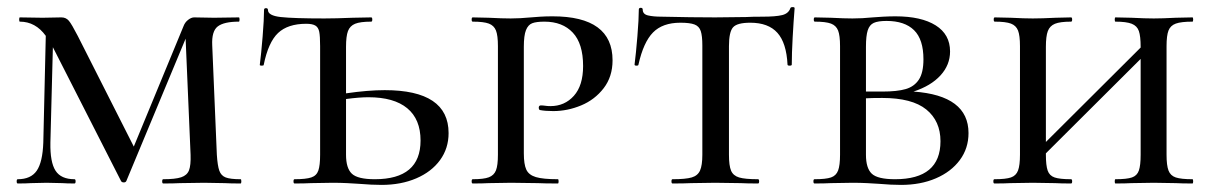

<svg xmlns="http://www.w3.org/2000/svg" viewBox="-20 -517 3413 541"><path d="M658 0Q629 0 613 -1L555 -2L487 -1Q470 0 440 0Q437 0 437 -6Q437 -12 440 -12Q474 -12 490.5 -17.5Q507 -23 512.5 -37Q518 -51 517 -81L503 -408L336 -7Q334 -3 329 -3Q323 -3 321 -7L129 -384L122 -115Q121 -60 136.5 -36Q152 -12 190 -12Q193 -12 193 -6Q193 0 190 0Q168 0 156 -1L111 -2L67 -1Q54 0 30 0Q27 0 27 -6Q27 -12 30 -12Q67 -12 83.5 -36Q100 -60 102 -115L109 -416Q80 -456 36 -456Q34 -456 34 -462Q34 -468 36 -468L100 -467L153 -468Q166 -468 174 -458.5Q182 -449 199 -416L357 -104L497 -443Q501 -454 510 -461Q519 -468 527 -468L583 -467L653 -468Q655 -468 655 -462Q655 -456 653 -456Q611 -456 593.5 -442.5Q576 -429 578 -389L591 -81Q593 -50 598 -36Q603 -22 616 -17Q629 -12 658 -12Q660 -12 660 -6Q660 0 658 0Z M1244 -142Q1244 -99 1220 -66Q1196 -33 1153 -14.5Q1110 4 1055 4Q1028 4 992 1Q978 0 958.5 -1Q939 -2 917 -2L856 -1Q839 0 810 0Q807 0 807 -6Q807 -12 810 -12Q842 -12 857 -17Q872 -22 877 -36.5Q882 -51 882 -81V-387Q882 -415 879.5 -427.5Q877 -440 868.5 -445Q860 -450 843 -450Q791 -450 763.5 -424Q736 -398 723 -334Q723 -332 717.5 -332Q712 -332 712 -334Q716 -365 720 -414Q724 -463 724 -489Q724 -494 729.5 -494Q735 -494 735 -489Q735 -473 771 -469Q807 -465 894 -465Q926 -465 974 -467L1026 -468Q1029 -468 1029 -462Q1029 -456 1026 -456Q995 -456 980.5 -450Q966 -444 960.5 -429.5Q955 -415 955 -385V-254Q1017 -263 1064 -263Q1244 -263 1244 -142ZM1165 -121Q1165 -181 1127.5 -212Q1090 -243 1018 -243Q993 -243 955 -238V-81Q955 -43 971.5 -27.5Q988 -12 1036 -12Q1165 -12 1165 -121Z M1552 -12Q1554 -12 1554 -6Q1554 0 1552 0Q1515 0 1495 -1L1420 -2L1357 -1Q1341 0 1312 0Q1309 0 1309 -6Q1309 -12 1312 -12Q1343 -12 1357.5 -17.5Q1372 -23 1377.5 -37Q1383 -51 1383 -81V-387Q1383 -417 1377.5 -431Q1372 -445 1357.5 -450.5Q1343 -456 1312 -456Q1309 -456 1309 -462Q1309 -468 1312 -468L1357 -467Q1395 -465 1419 -465Q1444 -465 1476 -468Q1487 -469 1502.5 -470Q1518 -471 1537 -471Q1706 -471 1706 -347Q1706 -301 1681 -268.5Q1656 -236 1617.5 -220Q1579 -204 1539 -204Q1516 -204 1501 -207Q1498 -209 1498 -213Q1498 -220 1504 -220Q1510 -220 1516.5 -219Q1523 -218 1531 -218Q1571 -218 1597 -247Q1623 -276 1623 -331Q1623 -394 1594 -425Q1565 -456 1514 -456Q1491 -456 1479.5 -451.5Q1468 -447 1462 -432Q1456 -417 1456 -385V-85Q1456 -54 1463 -39Q1470 -24 1490 -18Q1510 -12 1552 -12Z M1779 -335Q1779 -332 1773.5 -332Q1768 -332 1768 -335Q1772 -366 1776 -415Q1780 -464 1780 -490Q1780 -495 1785.5 -495Q1791 -495 1791 -490Q1791 -477 1806 -473.5Q1821 -470 1844 -470Q1930 -468 1995 -468L2082 -469Q2099 -470 2128 -470Q2166 -470 2184 -474.5Q2202 -479 2207 -494Q2208 -497 2213.5 -497Q2219 -497 2219 -494Q2216 -457 2213.5 -411.5Q2211 -366 2211 -335Q2211 -332 2205 -332Q2199 -332 2199 -335Q2196 -396 2170.5 -424.5Q2145 -453 2094 -453Q2057 -453 2045.5 -440Q2034 -427 2034 -387V-81Q2034 -50 2040 -36Q2046 -22 2062.5 -17Q2079 -12 2116 -12Q2119 -12 2119 -6Q2119 0 2116 0Q2085 0 2067 -1L1995 -2L1927 -1Q1908 0 1875 0Q1872 0 1872 -6Q1872 -12 1875 -12Q1912 -12 1929 -17Q1946 -22 1952.5 -36.5Q1959 -51 1959 -81V-389Q1959 -416 1954.5 -429.5Q1950 -443 1937 -448Q1924 -453 1897 -453Q1847 -453 1820 -425.5Q1793 -398 1779 -335Z M2709 -142Q2709 -99 2684.5 -66Q2660 -33 2617 -14.5Q2574 4 2519 4Q2491 4 2457 1Q2443 0 2423.5 -1Q2404 -2 2382 -2L2321 -1Q2304 0 2275 0Q2272 0 2272 -6Q2272 -12 2275 -12Q2307 -12 2321.5 -17Q2336 -22 2341.5 -36.5Q2347 -51 2347 -81V-387Q2347 -417 2341.5 -431Q2336 -445 2321.5 -450.5Q2307 -456 2276 -456Q2273 -456 2273 -462Q2273 -468 2276 -468L2321 -467Q2359 -465 2382 -465Q2409 -465 2439 -468Q2449 -469 2468.5 -470Q2488 -471 2503 -471Q2576 -471 2616.5 -445.5Q2657 -420 2657 -372Q2657 -334 2630 -304.5Q2603 -275 2554 -259Q2709 -248 2709 -142ZM2420 -385V-259H2466Q2508 -259 2532 -266Q2556 -273 2569 -292.5Q2582 -312 2582 -350Q2582 -406 2555.5 -432Q2529 -458 2478 -458Q2454 -458 2442 -452.5Q2430 -447 2425 -431.5Q2420 -416 2420 -385ZM2630 -119Q2630 -176 2590 -208.5Q2550 -241 2466 -241Q2435 -241 2420 -240V-81Q2420 -43 2436.5 -27.5Q2453 -12 2502 -12Q2630 -12 2630 -119Z M3340 0Q3310 0 3293 -1L3231 -2L3168 -1Q3152 0 3123 0Q3121 0 3121 -6Q3121 -12 3123 -12Q3155 -12 3169.5 -17Q3184 -22 3189 -36.5Q3194 -51 3194 -81V-351L2927 -85V-81Q2927 -51 2932 -36.5Q2937 -22 2951.5 -17Q2966 -12 2998 -12Q3001 -12 3001 -6Q3001 0 2998 0Q2969 0 2953 -1L2890 -2L2827 -1Q2811 0 2782 0Q2779 0 2779 -6Q2779 -12 2782 -12Q2814 -12 2828.5 -17Q2843 -22 2848.5 -36.5Q2854 -51 2854 -81V-387Q2854 -417 2848.5 -431Q2843 -445 2828.5 -450.5Q2814 -456 2783 -456Q2780 -456 2780 -462Q2780 -468 2783 -468L2828 -467Q2866 -465 2890 -465Q2915 -465 2955 -467L2998 -468Q3001 -468 3001 -462Q3001 -456 2998 -456Q2967 -456 2952.5 -450Q2938 -444 2932.5 -429.5Q2927 -415 2927 -385V-117L3194 -383V-385Q3194 -415 3189 -429.5Q3184 -444 3169 -450Q3154 -456 3123 -456Q3121 -456 3121 -462Q3121 -468 3123 -468L3168 -467Q3206 -465 3231 -465Q3255 -465 3293 -467L3340 -468Q3342 -468 3342 -462Q3342 -456 3340 -456Q3308 -456 3293 -450.5Q3278 -445 3272.5 -431Q3267 -417 3267 -387V-81Q3267 -51 3272.5 -36.5Q3278 -22 3293 -17Q3308 -12 3340 -12Q3342 -12 3342 -6Q3342 0 3340 0Z"/></svg>

Font: Cormorant SC Medium
Style: Regular
Weight: 500
Designer: Christian Thalmann (Catharsis Fonts)
Version: Version 3.000